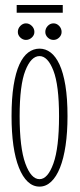

<svg xmlns="http://www.w3.org/2000/svg" viewBox="-20 -716 312 748"><path d="M134 11Q108.5 11 88.2 -8Q68 -27 53.8 -62.8Q39.5 -98.5 32.2 -149.2Q25 -200 25 -263.5Q25 -333 33 -383Q41 -433 55.5 -464.8Q70 -496.5 90 -511.5Q110 -526.5 134 -526.5Q157.5 -526.5 177.2 -511.5Q197 -496.5 211.8 -464.8Q226.5 -433 234.8 -383Q243 -333 243 -263.5Q243 -200 235.5 -149.2Q228 -98.5 213.8 -62.8Q199.5 -27 179.2 -8Q159 11 134 11ZM134 -18Q166 -18 188 -79Q210 -140 210 -263.5Q210 -384.5 188 -441Q166 -497.5 134 -497.5Q101 -497.5 78.8 -441Q56.5 -384.5 56.5 -263.5Q56.5 -140 78.8 -79Q101 -18 134 -18ZM188.5 -560.5Q175.5 -560.5 166 -569.8Q156.5 -579 156.5 -591.5Q156.5 -605 166 -615Q175.5 -625 188.5 -625Q201 -625 210.5 -615Q220 -605 220 -591.5Q220 -579 210.5 -569.8Q201 -560.5 188.5 -560.5ZM81 -560.5Q69 -560.5 59.2 -569.8Q49.5 -579 49.5 -591.5Q49.5 -605 59.2 -615Q69 -625 81 -625Q94 -625 104 -615Q114 -605 114 -591.5Q114 -579 104 -569.8Q94 -560.5 81 -560.5ZM45 -666.5V-696.5H224.5V-666.5Z"/></svg>

Font: Imbue Thin
Style: Regular
Weight: 100
Designer: Tyler Finck
Foundry: Etcetera Type Company
Version: Version 1.102